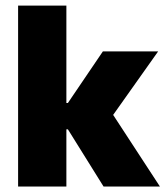

<svg xmlns="http://www.w3.org/2000/svg" viewBox="-20 -680 603 700"><path d="M563 0H357.5L227.5 -208.5H191.5V-304.5H227.5L355 -492.5H556.5L381.5 -245.5V-278ZM222 0H46V-659.5H222Z"/></svg>

Font: Anek Devanagari ExtraBold
Style: Regular
Weight: 800
Designer: Kailash Malviya (Devanagari) & Yesha Goshar (Latin)
Foundry: Ek Type
Version: Version 1.003